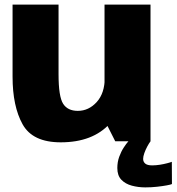

<svg xmlns="http://www.w3.org/2000/svg" viewBox="-20 -613 766 833"><path d="M480 0H633V-593H433.5V-92ZM234 -593H34.5V-280.5Q34.5 -152 78 -73.8Q121.5 4.5 243.5 4.5Q382.5 4.5 457 -77.2Q531.5 -159 531.5 -240L434.5 -276.5Q434.5 -209 399.8 -170.5Q365 -132 317.5 -132Q273.5 -132 253.8 -163Q234 -194 234 -291ZM610.5 200Q637 200 661.5 197.2Q686 194.5 703.5 191.2Q721 188 726 185.5L725.5 89Q719.5 91.5 705.2 95.2Q691 99 673.5 101.8Q656 104.5 640 104.5Q619.5 104.5 610.2 96.8Q601 89 601 76.5Q601 66 606.2 51.2Q611.5 36.5 619 22.5Q626.5 8.5 633 0H537Q528 10 516.8 27.2Q505.5 44.5 497.2 67.2Q489 90 489 116Q489 148.5 506.5 166.8Q524 185 552 192.5Q580 200 610.5 200Z"/></svg>

Font: Anybody UltraCondensed Thin ExtraBold
Style: Regular
Weight: 800
Version: Version 1.111